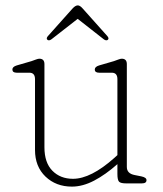

<svg xmlns="http://www.w3.org/2000/svg" viewBox="-20 -681 606 713"><path d="M110 -124V-387Q110 -411 89 -411H42Q26 -411 26 -423Q26 -433 42 -438L97 -454Q104.5 -456.5 113 -459.8Q121.5 -463 126 -463Q145 -463 145 -443V-134Q145 -77 174.5 -47Q204 -17 251 -17Q317.5 -17 405 -95L416 -105V-387Q416 -411 395 -411H348Q332 -411 332 -423Q332 -433 348 -438L403 -454Q410.5 -456.5 419 -459.8Q427.5 -463 432 -463Q451 -463 451 -443V-61Q451 -36.5 480 -31L505 -26Q524 -22 524 -12Q524 0 507 0H448Q428.5 0 422.2 -6.2Q416 -12.5 416 -35V-71.5Q372 -32.5 329.5 -10.2Q287 12 247 12Q188 12 149 -25.2Q110 -62.5 110 -124ZM379.5 -532.5Q374 -529 365.5 -535L268.5 -611L171 -535Q162.5 -529 157 -532.5Q150 -537.5 157.5 -546.5L249.5 -649.5Q260 -661 269 -661Q277 -661 287 -649.5L379 -546.5Q386.5 -537.5 379.5 -532.5Z"/></svg>

Font: Fraunces 9pt S100 Thin
Style: Regular
Weight: 100
Version: Version 1.000; ttfautohint (v1.8.3)